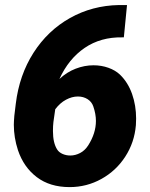

<svg xmlns="http://www.w3.org/2000/svg" viewBox="-20 -742 602 772"><path d="M259.8 10.3Q180.7 10.3 127.9 -29.8Q75.2 -69.8 52.2 -138.2Q35.6 -189 35.6 -240.2Q35.6 -252 37.6 -276.4L43.5 -325.2Q57.6 -440.4 114.7 -529.8Q171.9 -619.1 261.2 -669.4Q350.6 -719.7 458 -721.7H490.7L478 -591.8H471.7Q384.8 -593.3 320.3 -549.3Q255.9 -505.4 218.8 -424.3Q248.5 -452.1 284.2 -465.8Q319.8 -479.5 356 -479.5Q387.7 -479.5 415.8 -469.5Q443.8 -459.5 462.4 -441.9Q494.6 -410.6 511 -364.3Q527.3 -317.9 527.3 -265.1Q527.3 -256.3 526.4 -238.8Q520.5 -168.9 483.6 -112.1Q446.8 -55.2 387.7 -22.5Q328.6 10.3 259.8 10.3ZM194.8 -251.5Q192.9 -236.3 192.9 -215.3Q192.9 -166.5 210.4 -140.1Q217.3 -129.4 231.7 -123Q246.1 -116.7 262.7 -116.7Q282.7 -116.7 302 -126.7Q321.3 -136.7 334.5 -157.2Q365.7 -206.1 365.7 -255.9Q365.7 -283.7 355 -314.5Q348.6 -333 331.8 -343.5Q314.9 -354 293 -354Q269.5 -354 245.4 -341.1Q221.2 -328.1 202.1 -302.7Z"/></svg>

Font: Mardoto Black
Style: Italic
Weight: 900
Italic angle: -12°
Designer: Christian Robertson, Vahan Hovhannisyan
Foundry: Google
Version: Version 1.000